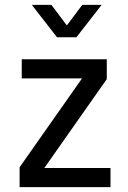

<svg xmlns="http://www.w3.org/2000/svg" viewBox="-20 -764 522 784"><path d="M292 -611.8H212.9L109.9 -744.1H189.9L252.9 -660.2L315.9 -744.1H395ZM431.2 0H60.1V-81.1L314.9 -443.8H68.8V-522H416V-440.9L161.1 -78.1H431.2Z"/></svg>

Font: Standard
Style: Regular
Weight: 400
Designer: Bryce Wilner
Version: Version 2.000;PS 2.0;hotconv 16.6.51;makeotf.lib2.5.65220 DE